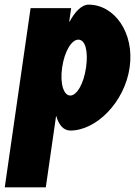

<svg xmlns="http://www.w3.org/2000/svg" viewBox="-23 -548 582 828"><path d="M536.1 -257C557.7 -407 470.2 -528 358.9 -528C329.4 -528 299.6 -497 277.5 -455H275.5L283.9 -513H108.9L-2.5 260H174.5L219 -49C230.8 -8 251.5 15 280.6 15C391.9 15 514.5 -107 536.1 -257ZM348.1 -257C337.9 -186 308.3 -136 280 -136C252.2 -136 234.7 -186 245 -257C255.1 -327 285.7 -377 314.8 -377C345.1 -377 358.2 -327 348.1 -257Z"/></svg>

Font: Blink
Style: Obl
Weight: 400
Designer: Mew Too
Foundry: Cannot Into Space Fonts
Version: Version 001.000